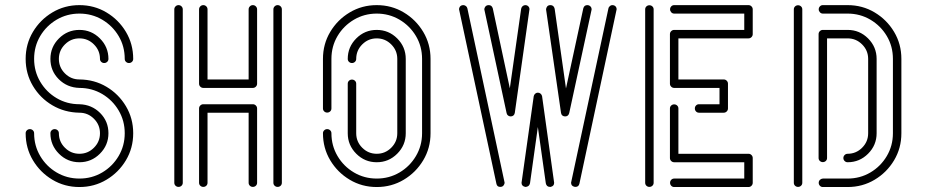

<svg xmlns="http://www.w3.org/2000/svg" viewBox="-20 -733 3636 753"><path d="M291.5 -96.7Q244.6 -96.7 211.2 -130.1Q177.7 -163.6 177.7 -210.4Q177.7 -217.3 182.6 -221.9Q187.5 -226.6 194.3 -226.6Q201.2 -226.6 206.1 -221.9Q210.9 -217.3 210.9 -210.4Q210.9 -177.2 234.6 -153.6Q258.3 -129.9 291.5 -129.9Q324.7 -129.9 348.4 -153.6Q372.1 -177.2 372.1 -210.4Q372.1 -243.7 348.4 -267.3Q324.7 -291 291.5 -291Q232.9 -292 185.3 -320.1Q137.7 -348.1 109.1 -396Q80.6 -443.8 80.6 -502Q80.6 -560.1 109.1 -607.9Q137.7 -655.8 185.5 -684.3Q233.4 -712.9 291.5 -712.9Q349.6 -712.9 397.5 -684.3Q445.3 -655.8 473.9 -607.9Q502.4 -560.1 502.4 -502Q502.4 -495.1 497.6 -490.5Q492.7 -485.8 485.8 -485.8Q479 -485.8 474.1 -490.5Q469.2 -495.1 469.2 -502Q469.2 -551.3 445.3 -591.6Q421.4 -631.8 380.9 -655.8Q340.3 -679.7 291.5 -679.7Q242.7 -679.7 202.1 -655.8Q161.6 -631.8 137.7 -591.6Q113.8 -551.3 113.8 -502Q113.8 -453.1 137.7 -412.6Q161.6 -372.1 202.1 -348.1Q242.7 -324.2 291.5 -324.2Q339.8 -322.8 372.6 -290Q405.3 -257.3 405.3 -210.4Q405.3 -163.6 371.8 -130.1Q338.4 -96.7 291.5 -96.7ZM291.5 0.5Q233.4 0.5 185.5 -28.1Q137.7 -56.6 109.1 -104.5Q80.6 -152.3 80.6 -210.4Q80.6 -217.3 85.4 -221.9Q90.3 -226.6 97.2 -226.6Q104 -226.6 108.9 -221.9Q113.8 -217.3 113.8 -210.4Q113.8 -161.6 137.7 -121.1Q161.6 -80.6 202.1 -56.6Q242.7 -32.7 291.5 -32.7Q340.3 -32.7 380.9 -56.6Q421.4 -80.6 445.3 -121.1Q469.2 -161.6 469.2 -210.4Q469.2 -259.3 445.3 -299.8Q421.4 -340.3 380.9 -364.3Q340.3 -388.2 291.5 -388.2Q243.2 -389.6 210.4 -422.4Q177.7 -455.1 177.7 -502Q177.7 -548.8 211.2 -582.3Q244.6 -615.7 291.5 -615.7Q338.4 -615.7 371.8 -582.3Q405.3 -548.8 405.3 -502Q405.3 -495.1 400.4 -490.5Q395.5 -485.8 388.7 -485.8Q381.8 -485.8 377 -490.5Q372.1 -495.1 372.1 -502Q372.1 -535.2 348.4 -558.8Q324.7 -582.5 291.5 -582.5Q258.3 -582.5 234.6 -558.8Q210.9 -535.2 210.9 -502Q210.9 -468.8 234.6 -445.1Q258.3 -421.4 291.5 -421.4Q350.1 -420.9 397.7 -392.6Q445.3 -364.3 473.9 -316.4Q502.4 -268.6 502.4 -210.4Q502.4 -152.3 473.9 -104.5Q445.3 -56.6 397.5 -28.1Q349.6 0.5 291.5 0.5Z M680.2 0Q673.3 0 668.5 -4.6Q663.6 -9.3 663.6 -16.1V-696.3Q663.6 -703.1 668.5 -708Q673.3 -712.9 680.2 -712.9Q687 -712.9 691.9 -708Q696.8 -703.1 696.8 -696.3V-16.1Q696.8 -9.3 691.9 -4.6Q687 0 680.2 0ZM971.7 -388.2H777.3Q770.5 -388.2 765.6 -393.1Q760.7 -397.9 760.7 -404.8V-696.3Q760.7 -703.1 765.6 -708Q770.5 -712.9 777.3 -712.9Q784.2 -712.9 789.1 -708Q793.9 -703.1 793.9 -696.3V-421.4H955.1V-696.3Q955.1 -703.1 960 -708Q964.8 -712.9 971.7 -712.9Q978.5 -712.9 983.4 -708Q988.3 -703.1 988.3 -696.3V-404.8Q988.3 -397.9 983.4 -393.1Q978.5 -388.2 971.7 -388.2ZM1068.8 0Q1062 0 1057.1 -4.6Q1052.2 -9.3 1052.2 -16.1V-696.3Q1052.2 -703.1 1057.1 -708Q1062 -712.9 1068.8 -712.9Q1075.7 -712.9 1080.6 -708Q1085.4 -703.1 1085.4 -696.3V-16.1Q1085.4 -9.3 1080.6 -4.6Q1075.7 0 1068.8 0ZM971.7 0Q964.8 0 960 -4.6Q955.1 -9.3 955.1 -16.1V-291H793.9V-16.1Q793.9 -9.3 789.1 -4.6Q784.2 0 777.3 0Q770.5 0 765.6 -4.6Q760.7 -9.3 760.7 -16.1V-307.6Q760.7 -314.5 765.6 -319.3Q770.5 -324.2 777.3 -324.2H971.7Q978.5 -324.2 983.4 -319.3Q988.3 -314.5 988.3 -307.6V-16.1Q988.3 -9.3 983.4 -4.6Q978.5 0 971.7 0Z M1457.5 0.5Q1399.4 0.5 1351.6 -28.1Q1303.7 -56.6 1275.1 -104.5Q1246.6 -152.3 1246.6 -210.4Q1246.6 -217.3 1251.5 -221.9Q1256.3 -226.6 1263.2 -226.6Q1270 -226.6 1274.9 -221.9Q1279.8 -217.3 1279.8 -210.4Q1279.8 -161.6 1303.7 -121.1Q1327.6 -80.6 1368.2 -56.6Q1408.7 -32.7 1457.5 -32.7Q1506.3 -32.7 1546.9 -56.6Q1587.4 -80.6 1611.3 -121.1Q1635.3 -161.6 1635.3 -210.4V-502Q1635.3 -551.3 1611.3 -591.6Q1587.4 -631.8 1546.9 -655.8Q1506.3 -679.7 1457.5 -679.7Q1408.7 -679.7 1368.2 -655.8Q1327.6 -631.8 1303.7 -591.6Q1279.8 -551.3 1279.8 -502V-307.6Q1279.8 -300.8 1274.9 -296.1Q1270 -291.5 1263.2 -291.5Q1256.3 -291.5 1251.5 -296.1Q1246.6 -300.8 1246.6 -307.6V-502Q1246.6 -560.1 1275.1 -607.9Q1303.7 -655.8 1351.6 -684.3Q1399.4 -712.9 1457.5 -712.9Q1515.6 -712.9 1563.5 -684.3Q1611.3 -655.8 1639.9 -607.9Q1668.5 -560.1 1668.5 -502V-210.4Q1668.5 -152.3 1639.9 -104.5Q1611.3 -56.6 1563.5 -28.1Q1515.6 0.5 1457.5 0.5ZM1457.5 -96.7Q1410.6 -96.7 1377.2 -130.1Q1343.8 -163.6 1343.8 -210.4V-404.8Q1343.8 -411.6 1348.6 -416.3Q1353.5 -420.9 1360.4 -420.9Q1367.2 -420.9 1372.1 -416.3Q1377 -411.6 1377 -404.8V-210.4Q1377 -177.2 1400.6 -153.6Q1424.3 -129.9 1457.5 -129.9Q1490.7 -129.9 1514.4 -153.6Q1538.1 -177.2 1538.1 -210.4V-502Q1538.1 -535.2 1514.4 -558.8Q1490.7 -582.5 1457.5 -582.5Q1424.3 -582.5 1400.6 -558.8Q1377 -535.2 1377 -502Q1377 -495.1 1372.1 -490.5Q1367.2 -485.8 1360.4 -485.8Q1353.5 -485.8 1348.6 -490.5Q1343.8 -495.1 1343.8 -502Q1343.8 -548.8 1377.2 -582.3Q1410.6 -615.7 1457.5 -615.7Q1504.4 -615.7 1537.8 -582.3Q1571.3 -548.8 1571.3 -502V-210.4Q1571.3 -163.6 1537.8 -130.1Q1504.4 -96.7 1457.5 -96.7Z M1983.4 -276.4Q1977.1 -276.4 1972.4 -280Q1967.8 -283.7 1966.8 -289.6Q1879.4 -694.3 1879.4 -696.3Q1879.4 -701.2 1882.8 -706.1Q1887.2 -712.9 1897 -712.9Q1908.7 -712.9 1912.6 -700.2L1979.5 -386.7L2023.9 -698.7Q2025.4 -705.6 2030 -709.2Q2034.7 -712.9 2040 -712.9Q2048.8 -712.9 2053.7 -706.1Q2056.6 -702.1 2056.6 -697.3L1999 -290.5Q1996.6 -277.3 1983.4 -276.4ZM2139.2 0H2137.2Q2123.5 0 2120.6 -14.2L2089.4 -234.9L2058.6 -14.2Q2057.1 -7.3 2052.2 -3.7Q2047.4 0 2041.5 0H2040Q2025.4 -2.9 2025.4 -16.1L2073.2 -355.5Q2074.2 -361.3 2078.9 -365.5Q2083.5 -369.6 2089.4 -369.6Q2095.7 -369.6 2100.3 -365.5Q2105 -361.3 2106 -355.5L2153.3 -16.1Q2153.3 -2.9 2139.2 0ZM1941.9 0Q1929.2 0 1926.8 -12.7L1780.3 -696.8Q1780.3 -701.2 1783.2 -706.1Q1787.6 -712.9 1797.4 -712.9Q1801.8 -712.9 1806.6 -709.7Q1811.5 -706.5 1813 -700.2Q1959 -18.6 1959 -16.6Q1959 -11.7 1955.6 -6.8Q1951.2 0 1941.9 0ZM2196.3 -276.4H2195.8Q2182.1 -277.3 2180.2 -290.5L2121.6 -695.8Q2121.6 -701.7 2125.7 -707.3Q2129.9 -712.9 2138.7 -712.9Q2151.9 -712.9 2155.3 -698.7L2199.7 -386.2L2267.6 -700.2Q2271 -712.9 2283.2 -712.9Q2292.5 -712.9 2297.9 -705.1Q2300.3 -701.2 2300.3 -695.8Q2300.3 -693.8 2212.4 -289.6Q2209 -276.4 2196.3 -276.4ZM2236.8 0 2232.9 -0.5Q2219.7 -3.4 2219.7 -16.6Q2219.7 -18.6 2366.2 -700.2Q2367.7 -706.5 2373.5 -710.4Q2377 -712.9 2381.3 -712.9Q2391.1 -712.9 2396 -705.6Q2398.4 -701.2 2398.4 -696.8L2252.4 -12.7Q2249.5 0 2236.8 0Z M2526.9 0Q2520 0 2515.1 -4.6Q2510.3 -9.3 2510.3 -16.1V-696.3Q2510.3 -703.1 2515.1 -707.8Q2520 -712.4 2526.9 -712.4Q2533.7 -712.4 2538.6 -707.8Q2543.5 -703.1 2543.5 -696.3V-16.1Q2543.5 -9.3 2538.6 -4.6Q2533.7 0 2526.9 0ZM2818.4 -291H2721.2Q2714.4 -291 2709.7 -295.9Q2705.1 -300.8 2705.1 -307.6Q2705.1 -314.5 2709.7 -319.3Q2714.4 -324.2 2721.2 -324.2H2801.8V-388.2H2624Q2617.2 -388.2 2612.3 -393.1Q2607.4 -397.9 2607.4 -404.8V-599.1Q2607.4 -606 2612.3 -610.8Q2617.2 -615.7 2624 -615.7H2898.9V-679.7H2624Q2617.2 -679.7 2612.5 -684.8Q2607.9 -689.9 2607.9 -696.3Q2607.9 -703.1 2612.5 -708Q2617.2 -712.9 2624 -712.9H2915.5Q2922.4 -712.9 2927.2 -708Q2932.1 -703.1 2932.1 -696.3V-599.1Q2932.1 -592.3 2927.2 -587.4Q2922.4 -582.5 2915.5 -582.5H2640.6V-421.4H2818.4Q2825.2 -421.4 2830.1 -416.5Q2835 -411.6 2835 -404.8V-307.6Q2835 -300.8 2830.1 -295.9Q2825.2 -291 2818.4 -291ZM2915.5 0.5H2624Q2617.2 0.5 2612.5 -4.4Q2607.9 -9.3 2607.9 -16.1Q2607.9 -22.9 2612.5 -27.8Q2617.2 -32.7 2624 -32.7H2898.9V-96.7H2624Q2617.2 -96.7 2612.3 -101.6Q2607.4 -106.4 2607.4 -113.3V-307.6Q2607.4 -314.5 2612.3 -319.1Q2617.2 -323.7 2624 -323.7Q2630.9 -323.7 2635.7 -319.1Q2640.6 -314.5 2640.6 -307.6V-129.9H2915.5Q2922.4 -129.9 2927.2 -125Q2932.1 -120.1 2932.1 -113.3V-16.1Q2932.1 -9.3 2927.2 -4.4Q2922.4 0.5 2915.5 0.5Z M3207 0.5Q3200.2 0.5 3195.6 -4.4Q3190.9 -9.3 3190.9 -16.1Q3190.9 -22.9 3195.6 -27.6Q3200.2 -32.2 3207 -32.7H3304.2Q3353 -32.7 3393.6 -56.6Q3434.1 -80.6 3458 -121.1Q3481.9 -161.6 3481.9 -210.4V-502Q3481.9 -551.3 3458 -591.6Q3434.1 -631.8 3393.6 -655.8Q3353 -679.7 3304.2 -679.7H3207Q3200.2 -679.7 3195.6 -684.8Q3190.9 -689.9 3190.9 -696.3Q3190.9 -703.1 3195.6 -708Q3200.2 -712.9 3207 -712.9H3304.2Q3362.3 -712.9 3410.2 -684.3Q3458 -655.8 3486.6 -607.9Q3515.1 -560.1 3515.1 -502V-210.4Q3515.1 -152.3 3486.6 -104.5Q3458 -56.6 3410.2 -28.1Q3362.3 0.5 3304.2 0.5ZM3109.9 0Q3103 0 3098.1 -4.6Q3093.3 -9.3 3093.3 -16.1V-696.3Q3093.3 -703.1 3098.1 -707.8Q3103 -712.4 3109.9 -712.4Q3116.7 -712.4 3121.6 -707.8Q3126.5 -703.1 3126.5 -696.3V-16.1Q3126.5 -9.3 3121.6 -4.6Q3116.7 0 3109.9 0ZM3304.2 -96.7Q3297.4 -96.7 3292.5 -101.6Q3287.6 -106.4 3287.6 -113.3Q3287.6 -120.1 3292.5 -125Q3297.4 -129.9 3304.2 -129.9Q3337.4 -129.9 3361.1 -153.6Q3384.8 -177.2 3384.8 -210.4V-502Q3384.8 -535.2 3361.1 -558.8Q3337.4 -582.5 3304.2 -582.5H3223.6V-113.3Q3223.6 -106.4 3218.8 -101.8Q3213.9 -97.2 3207 -97.2Q3200.2 -97.2 3195.3 -101.8Q3190.4 -106.4 3190.4 -113.3V-599.1Q3190.4 -606 3195.3 -610.8Q3200.2 -615.7 3207 -615.7H3304.2Q3351.1 -615.7 3384.5 -582.3Q3418 -548.8 3418 -502V-210.4Q3418 -163.6 3384.5 -130.1Q3351.1 -96.7 3304.2 -96.7Z"/></svg>

Font: Neon Sans
Style: Regular
Weight: 400
Designer: GGBot
Version: 0.80